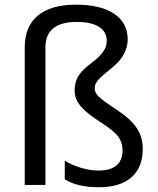

<svg xmlns="http://www.w3.org/2000/svg" viewBox="-20 -785 671 815"><path d="M452.1 -494.6Q413.6 -464.4 397.7 -446.5Q381.8 -428.7 381.8 -410.6Q381.8 -392.6 397.5 -376.5Q413.1 -360.4 475.1 -319.3Q537.1 -278.3 561.5 -240Q585.9 -201.7 585.9 -152.8Q585.9 -74.2 537.8 -32.2Q489.7 9.8 399.2 9.8Q308.6 9.8 254.9 -23.9V-103Q286.1 -83.5 325 -72.3Q363.8 -61 397 -61Q500 -61 500 -147Q500 -181.6 480.2 -207Q460.4 -232.4 404.3 -268.1Q348.1 -303.7 322.5 -334.2Q296.9 -364.7 296.9 -401.4Q296.9 -438 313.5 -463.6Q330.1 -489.3 365.7 -515.6Q401.4 -542 417.2 -564.5Q433.1 -586.9 433.1 -611.8Q433.1 -649.9 400.6 -670.9Q368.2 -691.9 306.2 -691.9Q172.9 -691.9 172.9 -584V0H85V-584Q85 -672.4 140.6 -718.8Q196.3 -765.1 302.5 -765.1Q408.7 -765.1 465.3 -726.1Q522 -687 522 -618.2Q522 -549.3 452.1 -494.6Z"/></svg>

Font: NotoSans
Style: Regular
Weight: 400
Designer: Monotype Design team
Foundry: Monotype Imaging Inc.
Version: Version 1.04